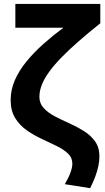

<svg xmlns="http://www.w3.org/2000/svg" viewBox="-20 -740 536 982"><path d="M441 222.5 311.5 202Q332.5 166 341.2 140.5Q350 115 350 97Q350 66 327.2 44.8Q304.5 23.5 268.5 6Q232.5 -11.5 192.2 -30.2Q152 -49 116 -74.2Q80 -99.5 57.2 -136.8Q34.5 -174 34.5 -228.5Q34.5 -281 56.2 -330.5Q78 -380 115.8 -426Q153.5 -472 202 -515.2Q250.5 -558.5 304 -598H58.5V-720H493V-621Q430.5 -571 380.5 -527.2Q330.5 -483.5 293 -444.8Q255.5 -406 230.8 -371.8Q206 -337.5 193.8 -306Q181.5 -274.5 181.5 -245Q181.5 -211 203.8 -187Q226 -163 261 -144.8Q296 -126.5 335.2 -109Q374.5 -91.5 409.5 -69.5Q444.5 -47.5 466.5 -16.5Q488.5 14.5 488.5 60.5Q488.5 82.5 483.2 108.5Q478 134.5 467.2 163.2Q456.5 192 441 222.5Z"/></svg>

Font: Geologica SemiBold
Style: Regular
Weight: 600
Designer: Sindre Bremnes, Frode Helland
Foundry: Monokrom Skriftforlag AS
Version: Version 1.010;gftools[0.9.28]